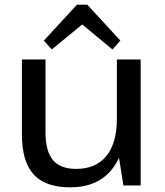

<svg xmlns="http://www.w3.org/2000/svg" viewBox="-20 -795 706 823"><path d="M175 -228Q175 -147 207 -109Q239 -71 306 -71Q391 -71 436 -126.5Q481 -182 481 -286L522 -356V-291Q522 -147 460 -69.5Q398 8 281 8Q175 8 124.5 -47Q74 -102 74 -218V-540H175ZM583 0H509L481 -176V-540H583ZM168 -621 310 -775H354L496 -621L462 -583L306 -712H359L202 -583Z"/></svg>

Font: Pathway Extreme 28pt Medium
Style: Regular
Weight: 500
Designer: Eduardo Rodriguez Tunni
Foundry: Eduardo Rodriguez Tunni
Version: Version 1.001;gftools[0.9.26]